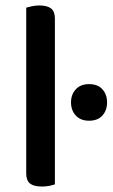

<svg xmlns="http://www.w3.org/2000/svg" viewBox="-20 -677 412 703"><path d="M133 6Q104 6 90 -5Q76 -16 76 -42V-649Q83 -651 96 -654Q109 -657 124 -657Q153 -657 167 -646Q181 -635 181 -609V-2Q173 1 160.5 3.5Q148 6 133 6ZM240 -302Q240 -331 257.5 -350Q275 -369 306 -369Q338 -369 355 -350Q372 -331 372 -302Q372 -273 355 -254Q338 -235 306 -235Q275 -235 257.5 -254Q240 -273 240 -302Z"/></svg>

Font: Baloo 2 Medium
Style: Regular
Weight: 500
Designer: Sarang Kulkarni and Ek Type
Foundry: Ek Type
Version: Version 1.640;hotconv 1.0.111;makeotfexe 2.5.65597; ttfautoh